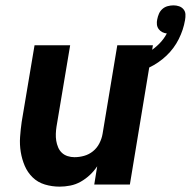

<svg xmlns="http://www.w3.org/2000/svg" viewBox="-20 -689 713 717"><path d="M203 8Q174 8 147.5 0Q121 -8 102 -26.5Q83 -45 72.5 -69.5Q62 -94 57.5 -121.5Q53 -149 55 -177.5Q57 -206 61 -234L109 -520H242L191 -216Q189 -203 188.5 -189.5Q188 -176 190 -163.5Q192 -151 197 -139Q202 -127 211 -118.5Q220 -110 232.5 -106Q245 -102 258 -102Q276 -102 294 -107Q312 -112 327 -124Q342 -136 351 -153.5Q360 -171 363 -189L418 -520H551L465 0H332L343 -68Q331 -50 315.5 -35.5Q300 -21 281.5 -10.5Q263 0 242.5 4Q222 8 203 8ZM466 -410 450 -461Q472 -466 494.5 -474.5Q517 -483 537 -495.5Q557 -508 574.5 -525.5Q592 -543 603 -564Q594 -565 586 -569Q578 -573 572.5 -580.5Q567 -588 566 -597.5Q565 -607 567 -616Q569 -627 573.5 -637.5Q578 -648 586.5 -655.5Q595 -663 606 -666Q617 -669 628 -669Q639 -669 649 -665.5Q659 -662 665.5 -654Q672 -646 672.5 -635.5Q673 -625 671 -614Q665 -578 647.5 -543Q630 -508 601.5 -481Q573 -454 537.5 -437Q502 -420 466 -410Z"/></svg>

Font: Iosevka Aile Extrabold Oblique
Style: Regular
Weight: 800
Italic angle: -9°
Designer: Belleve Invis
Foundry: Belleve Invis
Version: Version 31.1.0; ttfautohint (v1.8.4)